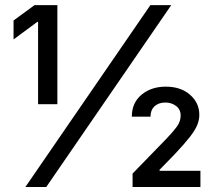

<svg xmlns="http://www.w3.org/2000/svg" viewBox="-20 -748 867 768"><path d="M209.5 -727.5V-331.1H132.3V-660.2H128.9L34.2 -590.3V-666L118.2 -727.5ZM81.5 0 581.5 -727.5H665L165 0ZM510.3 0V-53.7L646 -193.4Q672.4 -220.7 687.5 -241.5Q702.6 -262.2 702.6 -285.6Q702.6 -310.5 684.3 -324.2Q666 -337.9 641.1 -337.9Q614.7 -337.9 598.4 -323Q582 -308.1 582 -281.2H507.3Q507.3 -336.9 546.1 -369.1Q585 -401.4 643.1 -401.4Q703.1 -401.4 740.2 -368.9Q777.3 -336.4 777.3 -288.6Q777.3 -268.6 769 -248Q760.7 -227.5 739.3 -200Q717.8 -172.4 678.2 -130.4L618.2 -68.8V-64.9H781.7V0Z"/></svg>

Font: Inter 18pt
Style: Regular
Weight: 400
Designer: Rasmus Andersson
Foundry: rsms
Version: Version 4.001;git-66647c0bb